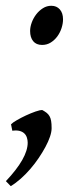

<svg xmlns="http://www.w3.org/2000/svg" viewBox="-29 -489 249 658"><path d="M187 -422.9Q187 -408.2 181.9 -392.6Q176.8 -377 167.5 -364.3Q158.2 -351.6 145 -343.3Q131.8 -335 115.2 -335Q95.2 -335 84.7 -347.9Q74.2 -360.8 74.2 -382.8Q74.2 -396.5 79.8 -411.9Q85.4 -427.2 95.2 -439.9Q105 -452.6 118.2 -460.9Q131.3 -469.2 147 -469.2Q165 -469.2 176 -456.8Q187 -444.3 187 -422.9ZM147.9 -49.8Q147.9 -37.1 142.3 -20.5Q136.7 -3.9 126.7 14.6Q116.7 33.2 103.5 52.7Q90.3 72.3 74.7 90.3Q59.1 108.4 42 123.5Q24.9 138.7 7.8 148.9L-8.8 131.8Q65.9 52.7 65.9 0Q65.9 -8.8 63.2 -17.3Q60.5 -25.9 54.4 -31.7Q48.3 -37.6 38.3 -40.3Q28.3 -43 13.2 -41L8.8 -63Q14.2 -68.8 28.6 -77.1Q43 -85.4 59.8 -93.3Q76.7 -101.1 92.5 -106.7Q108.4 -112.3 116.2 -111.8Q125 -106.9 130.9 -102.3Q136.7 -97.7 140.6 -91.1Q144.5 -84.5 146.2 -74.7Q147.9 -64.9 147.9 -49.8Z"/></svg>

Font: Gentium Basic
Style: Italic
Weight: 400
Italic angle: -8°
Designer: J. Victor Gaultney and Annie Olsen
Foundry: SIL International
Version: Version 1.102; 2013; Maintenance release